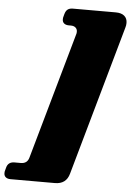

<svg xmlns="http://www.w3.org/2000/svg" viewBox="-138 -845 724 1060"><g transform="rotate(5 224.5 -315.0)"><path d="M524 -746Q524 -732 520 -720L286 110Q270 169 207 169H-39Q-56 169 -65.5 161Q-75 153 -75 139Q-75 129 -73 124L-69 109Q-61 75 -25 75H10Q46 75 55 41L253 -660Q255 -665 255 -674Q255 -688 245.5 -696.5Q236 -705 219 -705H208Q191 -705 181.5 -713Q172 -721 172 -735Q172 -745 174 -750L178 -765Q183 -783 193.5 -791Q204 -799 222 -799H460Q491 -799 507.5 -785Q524 -771 524 -746Z"/></g></svg>

Font: Shrikhand
Style: Regular
Weight: 400
Italic angle: -14°
Version: Version 1.000;PS 1.000;hotconv 1.0.88;makeotf.lib2.5.647800